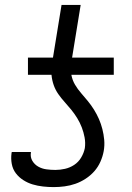

<svg xmlns="http://www.w3.org/2000/svg" viewBox="-20 -755 540 783"><path d="M199 8Q177 8 155 5.5Q133 3 113 -3Q93 -9 75 -20.5Q57 -32 44.5 -48.5Q32 -65 28 -86.5Q24 -108 27 -130L28 -135H106V-133Q103 -114 112 -99Q121 -84 136 -75.5Q151 -67 169 -64.5Q187 -62 206 -62Q225 -62 245 -66.5Q265 -71 282.5 -82.5Q300 -94 311 -112.5Q322 -131 326 -151Q329 -173 325 -194.5Q321 -216 313.5 -235.5Q306 -255 295 -273Q284 -291 271 -307Q258 -323 244 -338.5Q230 -354 218 -371Q206 -388 199 -408Q192 -428 190 -450H94V-520H196L231 -735H309L274 -520H444V-450H271Q275 -428 286 -409.5Q297 -391 311 -375Q325 -359 338.5 -342.5Q352 -326 363.5 -307.5Q375 -289 383.5 -269.5Q392 -250 397.5 -228.5Q403 -207 405 -184.5Q407 -162 403 -139Q399 -117 389.5 -95.5Q380 -74 364.5 -56.5Q349 -39 329 -26Q309 -13 287.5 -5.5Q266 2 243.5 5Q221 8 199 8Z"/></svg>

Font: Iosevka Oblique
Style: Regular
Weight: 400
Italic angle: -9°
Monospace: yes
Designer: Belleve Invis
Foundry: Belleve Invis
Version: Version 32.5.0; ttfautohint (v1.8.4)